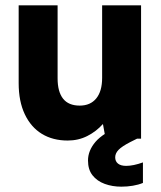

<svg xmlns="http://www.w3.org/2000/svg" viewBox="-20 -520 604 720"><path d="M478 -70 508 -7 468 13Q437 29 424.5 42Q412 55 412 70Q412 85 422.5 93.5Q433 102 453 102Q480 102 516 89V166Q499 173 478 176.5Q457 180 435 180Q401 180 372.5 169.5Q344 159 327 137.5Q310 116 310 82Q310 45 338 12Q366 -21 443 -55ZM509 0H376L366 -55Q341 -27 307.5 -10Q274 7 234 7Q178 7 137 -18Q96 -43 73 -91.5Q50 -140 50 -208V-500H196V-226Q196 -176 216.5 -150Q237 -124 279 -124Q319 -124 341 -151Q363 -178 363 -228V-500H509Z"/></svg>

Font: Albert Sans ExtraBold
Style: Regular
Weight: 800
Designer: Andreas Rasmussen
Foundry: a.Foundry
Version: Version 1.025